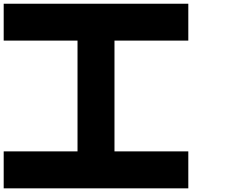

<svg xmlns="http://www.w3.org/2000/svg" viewBox="-20 -820 1240 1040"><path d="M600.1 -600.1V0H1000V200.2H0V0H399.9V-600.1H0V-799.8H1000V-600.1Z"/></svg>

Font: QuinqueFive
Style: Regular
Weight: 400
Monospace: yes
Designer: GGBotNet
Foundry: GGBotNet
Version: 1.1